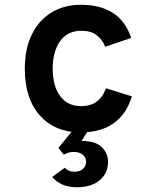

<svg xmlns="http://www.w3.org/2000/svg" viewBox="-20 -543 656 805"><path d="M318 12Q211 12 147.5 -58.5Q84 -129 84 -255Q84 -338.5 113.5 -398.5Q143 -458.5 196 -490.8Q249 -523 320 -523Q399.5 -523 452.8 -489.2Q506 -455.5 530 -384L421 -347Q410 -376.5 385.8 -395.2Q361.5 -414 321 -414Q263.5 -414 232.2 -370.5Q201 -327 201 -255Q201 -182.5 232.2 -140.2Q263.5 -98 319 -98Q360.5 -98 386.2 -117.5Q412 -137 424 -173L533 -139Q510.5 -65 457 -26.5Q403.5 12 318 12ZM303 242Q265 242 239.5 229.8Q214 217.5 199 199L252 160Q258 168 268 172.5Q278 177 292 177Q314.5 177 327.8 165.2Q341 153.5 341 135Q341 117 326.8 105.5Q312.5 94 289 94Q266 94 248 106L225 77L296 -10H358L322 48Q380.5 48 406.8 74Q433 100 433 136Q433 182.5 398.5 212.2Q364 242 303 242Z"/></svg>

Font: Overpass Mono Light
Style: Regular
Weight: 300
Monospace: yes
Designer: Delve Withrington, Dave Bailey
Foundry: Delve Fonts LLC
Version: Version 4.000